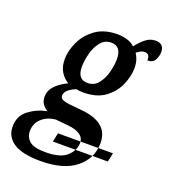

<svg xmlns="http://www.w3.org/2000/svg" viewBox="-195 -690 913 1037"><g transform="rotate(20 261.5 -172.0)"><path d="M185 118 196 67H512L501 118ZM158 240Q290 240 360 183Q430 126 430 38Q430 -75 286 -93L198 -102Q177 -104 162 -110.5Q147 -117 147 -133Q147 -153 168 -169Q189 -185 209 -191Q224 -187 248 -187Q325 -187 372.5 -222Q420 -257 442 -308Q464 -359 464 -406Q464 -432 457.5 -451.5Q451 -471 441 -486Q451 -493 462 -499.5Q473 -506 487 -506Q517 -506 515 -468Q547 -468 558.5 -491Q570 -514 570 -536Q570 -584 521 -584Q490 -584 464 -563Q438 -542 416 -513Q399 -530 372 -538Q345 -546 316 -546Q240 -546 190.5 -510Q141 -474 117 -422Q93 -370 93 -322Q93 -280 110.5 -251Q128 -222 156 -206Q60 -160 60 -96Q60 -70 72 -53Q84 -36 102 -26Q45 -15 -1 19.5Q-47 54 -47 116Q-47 174 2.5 207Q52 240 158 240ZM252 -243Q194 -243 194 -315Q194 -349 204.5 -390.5Q215 -432 238.5 -462Q262 -492 300 -492Q358 -492 358 -418Q358 -384 347.5 -343Q337 -302 313.5 -272.5Q290 -243 252 -243ZM167 186Q99 186 74 163.5Q49 141 49 107Q49 64 79.5 35Q110 6 160 1L231 8Q326 17 326 75Q326 118 289 152Q252 186 167 186Z"/></g></svg>

Font: Noto Serif SemiCondensed Semi
Style: Italic
Weight: 600
Width: 4
Italic angle: -12°
Designer: Monotype Design Team
Foundry: Monotype Imaging Inc.
Version: Version 1.901